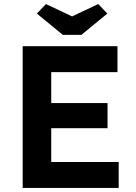

<svg xmlns="http://www.w3.org/2000/svg" viewBox="-20 -928 672 948"><path d="M92 0V-700H560V-572H233V-419H511V-295H233V-128H566V0ZM290 -756 162 -861 207 -908 336 -847 465 -908 510 -861 382 -756Z"/></svg>

Font: Lexend SemiBold
Style: Regular
Weight: 600
Designer: Bonnie Shaver-Troup, Thomas Jockin
Foundry: Lexend
Version: Version 1.005; ttfautohint (v1.8.3)